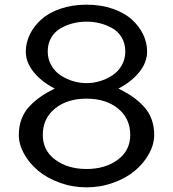

<svg xmlns="http://www.w3.org/2000/svg" viewBox="-20 -785 736 817"><path d="M60.1 -210.9Q60.1 -248.5 72 -279.5Q84 -310.5 106.7 -334Q129.4 -357.4 154.3 -374.5Q179.2 -391.6 212.9 -408.2Q157.2 -436.5 123.5 -478Q89.8 -519.5 89.8 -565.9Q89.8 -602.5 106.7 -637.7Q123.5 -672.9 154.8 -701.4Q186 -730 236.3 -747.6Q286.6 -765.1 348.1 -765.1Q409.7 -765.1 460 -747.6Q510.3 -730 541.5 -701.4Q572.8 -672.9 589.4 -637.9Q606 -603 606 -565.9Q606 -519.5 572.5 -478Q539.1 -436.5 483.9 -408.2Q517.6 -391.6 542.5 -374.5Q567.4 -357.4 589.8 -334Q612.3 -310.5 624.3 -279.5Q636.2 -248.5 636.2 -210.9Q636.2 -170.9 614 -130.6Q591.8 -90.3 554.4 -58.8Q517.1 -27.3 462.6 -7.6Q408.2 12.2 348.1 12.2Q288.6 12.2 234.1 -7.6Q179.7 -27.3 142.1 -58.8Q104.5 -90.3 82.3 -130.6Q60.1 -170.9 60.1 -210.9ZM162.1 -210.9Q162.1 -144.5 215.3 -105.2Q268.6 -65.9 348.1 -65.9Q427.7 -65.9 481 -105.2Q534.2 -144.5 534.2 -210.9Q534.2 -280.8 482.4 -323Q430.7 -365.2 348.1 -365.2Q265.6 -365.2 213.9 -323Q162.1 -280.8 162.1 -210.9ZM183.1 -565.9Q183.1 -533.2 198.5 -506.6Q213.9 -480 238.3 -464.1Q262.7 -448.2 291.3 -439.7Q319.8 -431.2 348.1 -431.2Q376.5 -431.2 405 -439.7Q433.6 -448.2 458 -464.1Q482.4 -480 497.8 -506.6Q513.2 -533.2 513.2 -565.9Q513.2 -599.6 498 -625.2Q482.9 -650.9 457.8 -665Q432.6 -679.2 405 -686Q377.4 -692.9 348.1 -692.9Q318.8 -692.9 291.3 -686Q263.7 -679.2 238.5 -665Q213.4 -650.9 198.2 -625.2Q183.1 -599.6 183.1 -565.9Z"/></svg>

Font: Standard
Style: Regular
Weight: 400
Designer: Bryce Wilner
Version: Version 2.000;PS 2.0;hotconv 16.6.51;makeotf.lib2.5.65220 DE